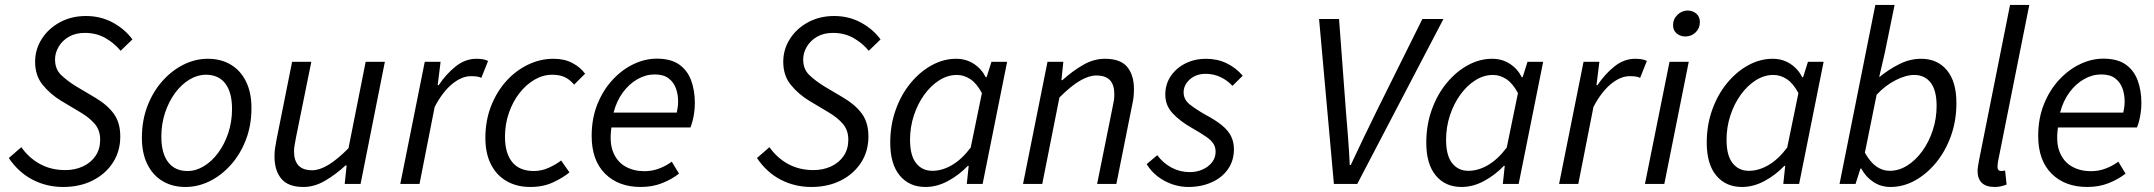

<svg xmlns="http://www.w3.org/2000/svg" viewBox="-20 -732 8573 764"><path d="M231.2 12Q165.6 12 109.6 -17Q53.6 -46 15.1 -103.2L64.8 -146.4Q95 -103.5 139.1 -79.4Q183.3 -55.2 239.6 -55.2Q278.9 -55.2 310.6 -70.1Q342.2 -84.9 360.4 -112Q378.6 -139.1 378.6 -176Q378.6 -214 356.7 -239.4Q334.9 -264.9 297 -286.9L222.2 -331.5Q180 -357.3 149.9 -394.3Q119.7 -431.2 119.7 -486.1Q119.7 -535.3 146 -576.8Q172.3 -618.3 218.2 -643.3Q264.2 -668.3 322.1 -668.3Q381 -668.3 429.3 -642Q477.5 -615.6 506.9 -575.2L459.9 -529.9Q434.9 -560.4 399.2 -580.7Q363.5 -601.1 317.6 -601.1Q280.7 -601.1 254.3 -585.9Q227.9 -570.7 213.5 -546.2Q199 -521.7 199 -495.3Q199 -456.8 223.4 -433.4Q247.9 -409.9 284.1 -387.7L359.8 -342.8Q407.1 -314.7 432.9 -279.3Q458.6 -243.9 458.6 -188.8Q458.6 -130.5 429.5 -85.3Q400.4 -40 349.1 -14Q297.8 12 231.2 12Z M718.1 12Q665.7 12 626.7 -11.5Q587.7 -34.9 566.2 -78.8Q544.6 -122.6 544.6 -183.4Q544.6 -252.6 566.6 -309.9Q588.6 -367.3 626.1 -409.4Q663.6 -451.6 710.3 -474.8Q757 -498.1 807.2 -498.1Q859.6 -498.1 898.6 -474.6Q937.6 -451.2 959.1 -407.3Q980.6 -363.5 980.6 -302.7Q980.6 -233.5 958.6 -176.2Q936.7 -118.8 899.1 -76.7Q861.6 -34.5 814.9 -11.3Q768.2 12 718.1 12ZM726 -51.5Q760 -51.5 791.6 -70.9Q823.3 -90.3 848.3 -124.1Q873.4 -158 888.3 -202.7Q903.3 -247.5 903.3 -298.2Q903.3 -364.6 876.5 -399.6Q849.8 -434.6 799.3 -434.6Q765.9 -434.6 733.9 -415.4Q702 -396.2 676.9 -362.3Q651.9 -328.5 636.9 -283.7Q622 -239 622 -187.9Q622 -122.4 648.9 -87Q675.9 -51.5 726 -51.5Z M1187.6 12Q1126.6 12 1099.5 -20.8Q1072.3 -53.6 1072.3 -108.9Q1072.3 -126.3 1074.3 -141.2Q1076.3 -156.2 1080.3 -176L1142.3 -486H1218.8L1158 -186.1Q1154.6 -167.2 1152.3 -154.6Q1150 -142 1150 -129.5Q1150 -92.7 1167.7 -73.6Q1185.3 -54.5 1222.9 -54.5Q1250.9 -54.5 1286.4 -75.7Q1321.9 -96.9 1366.7 -142.1L1435 -486H1511.4L1414.8 0H1351.6L1359.3 -73.9H1355.3Q1317 -38.5 1274.3 -13.3Q1231.6 12 1187.6 12Z M1572.8 0 1670.2 -486.1H1733.2L1721.6 -393.2H1725.6Q1755.3 -437.4 1793.2 -467.7Q1831.1 -498.1 1875.6 -498.1Q1889.1 -498.1 1901.1 -496.2Q1913.2 -494.4 1922.1 -489.4L1895.3 -422.1Q1887.9 -426.2 1877.3 -427.6Q1866.7 -428.9 1853.5 -428.9Q1817.4 -428.9 1779.3 -397.8Q1741.2 -366.7 1709.6 -306.5L1649.3 0Z M2089.9 12Q2037 12 1996.6 -10.9Q1956.2 -33.8 1933.8 -77.5Q1911.4 -121.2 1911.4 -183.4Q1911.4 -251.4 1933.6 -308.7Q1955.7 -366 1993.7 -408.5Q2031.7 -450.9 2080.7 -474.5Q2129.7 -498.1 2182.3 -498.1Q2226.5 -498.1 2258 -481.1Q2289.6 -464.2 2308.2 -438.6L2264.4 -395.2Q2247.6 -415.5 2227.2 -425Q2206.7 -434.6 2177.4 -434.6Q2140.9 -434.6 2107.1 -415Q2073.4 -395.4 2046.9 -361.4Q2020.4 -327.4 2004.9 -282.6Q1989.4 -237.9 1989.4 -187.9Q1989.4 -122.4 2018.2 -87Q2046.9 -51.5 2104.4 -51.5Q2135 -51.5 2163.9 -64.6Q2192.9 -77.8 2212.8 -93.4L2246 -46Q2220.5 -25 2181.1 -6.5Q2141.7 12 2089.9 12Z M2529.6 12Q2440.8 12 2387.5 -41.1Q2334.3 -94.1 2334.3 -191.4Q2334.3 -260 2356.8 -316.5Q2379.3 -373 2417 -413.8Q2454.6 -454.6 2500.6 -476.6Q2546.5 -498.6 2593.7 -498.6Q2649 -498.6 2682.1 -475.6Q2715.1 -452.5 2730 -412.4Q2744.9 -372.2 2744.9 -322Q2744.9 -302.3 2742.2 -283.2Q2739.5 -264.1 2735.3 -248.9Q2731 -233.6 2727.4 -224.8H2413Q2404.2 -163.8 2420.4 -125.3Q2436.7 -86.8 2469.6 -68.8Q2502.4 -50.8 2543.9 -50.8Q2575.1 -50.8 2603.1 -61.5Q2631 -72.1 2653.1 -88.7L2681.9 -41.2Q2653 -18.4 2614.5 -3.2Q2576 12 2529.6 12ZM2421.5 -283.9H2672.9Q2675.3 -294.7 2676.8 -305.5Q2678.3 -316.3 2678.3 -328.6Q2678.3 -356.5 2669.5 -380.7Q2660.6 -405 2640.3 -420.4Q2620 -435.8 2585 -435.8Q2549.8 -435.8 2516.7 -417Q2483.6 -398.3 2458.4 -364.1Q2433.3 -329.9 2421.5 -283.9Z M3208.2 12Q3142.6 12 3086.6 -17Q3030.6 -46 2992.1 -103.2L3041.8 -146.4Q3072 -103.5 3116.1 -79.4Q3160.3 -55.2 3216.6 -55.2Q3255.9 -55.2 3287.6 -70.1Q3319.2 -84.9 3337.4 -112Q3355.6 -139.1 3355.6 -176Q3355.6 -214 3333.7 -239.4Q3311.9 -264.9 3274 -286.9L3199.2 -331.5Q3157 -357.3 3126.9 -394.3Q3096.7 -431.2 3096.7 -486.1Q3096.7 -535.3 3123 -576.8Q3149.3 -618.3 3195.2 -643.3Q3241.2 -668.3 3299.1 -668.3Q3358 -668.3 3406.3 -642Q3454.5 -615.6 3483.9 -575.2L3436.9 -529.9Q3411.9 -560.4 3376.2 -580.7Q3340.5 -601.1 3294.6 -601.1Q3257.7 -601.1 3231.3 -585.9Q3204.9 -570.7 3190.5 -546.2Q3176 -521.7 3176 -495.3Q3176 -456.8 3200.4 -433.4Q3224.9 -409.9 3261.1 -387.7L3336.8 -342.8Q3384.1 -314.7 3409.9 -279.3Q3435.6 -243.9 3435.6 -188.8Q3435.6 -130.5 3406.5 -85.3Q3377.4 -40 3326.1 -14Q3274.8 12 3208.2 12Z M3662.4 12Q3598.3 12 3560.3 -33.5Q3522.4 -78.9 3522.4 -164.4Q3522.4 -234.2 3544.1 -294.9Q3565.7 -355.6 3603.2 -401.2Q3640.7 -446.7 3687.6 -472.4Q3734.5 -498.1 3784.6 -498.1Q3824.2 -498.1 3854.9 -478.1Q3885.7 -458.1 3902.5 -424.7H3905.8L3925.2 -486.1H3987.5L3890 0H3827L3834.6 -72.1H3831.3Q3795.8 -35 3751.8 -11.5Q3707.9 12 3662.4 12ZM3690.1 -52.3Q3729.1 -52.3 3768.1 -75.1Q3807.2 -97.9 3842.6 -144.8L3887.2 -361.7Q3866.2 -400.7 3840.9 -417.2Q3815.6 -433.8 3787.7 -433.8Q3751.2 -433.8 3717.6 -412.6Q3684 -391.3 3657.9 -355.2Q3631.8 -319.2 3616.5 -272.8Q3601.2 -226.4 3601.2 -175.6Q3601.2 -113.2 3625.4 -82.7Q3649.5 -52.3 3690.1 -52.3Z M4050.8 0 4148.2 -486.1H4211.2L4203.6 -413.2H4207.6Q4247.1 -448.9 4289.5 -473.5Q4331.9 -498.1 4376.7 -498.1Q4438.7 -498.1 4465.4 -465.6Q4492.2 -433.1 4492.2 -376.9Q4492.2 -359.7 4490.5 -344.8Q4488.8 -329.9 4484.2 -310L4422.2 0H4345.6L4406.1 -300.1Q4410.4 -319.8 4412.3 -331.9Q4414.1 -344 4414.1 -356.8Q4414.1 -394.2 4396.8 -412.9Q4379.5 -431.6 4341.8 -431.6Q4313.2 -431.6 4277.4 -410.8Q4241.6 -390.1 4195.6 -344L4127.3 0Z M4708.2 12Q4675.7 12 4643.8 0.9Q4611.9 -10.3 4585.5 -30.8Q4559.1 -51.4 4542.8 -78.9L4584.9 -114.5Q4608.2 -83.1 4641.7 -65.1Q4675.3 -47.1 4714.4 -47.1Q4742 -47.1 4765.4 -57.6Q4788.9 -68.1 4803 -86.4Q4817.1 -104.6 4817.1 -127.9Q4817.1 -145.9 4808.7 -159.7Q4800.3 -173.4 4779.1 -188.2Q4757.9 -202.9 4720.5 -224.2Q4674.6 -250.3 4645.8 -281.5Q4616.9 -312.7 4616.9 -355.4Q4616.9 -397.1 4638.8 -429.4Q4660.8 -461.7 4697.6 -479.9Q4734.5 -498.1 4778.5 -498.1Q4823.9 -498.1 4860.8 -480.3Q4897.8 -462.6 4925 -430.7L4884.2 -390.4Q4863.9 -412.2 4836.8 -425.2Q4809.7 -438.2 4777.2 -438.2Q4739.3 -438.2 4714.5 -416Q4689.8 -393.9 4689.8 -364.3Q4689.8 -335.7 4714.5 -316.2Q4739.3 -296.6 4776.1 -275.8Q4817.2 -253.9 4842.1 -233.5Q4867 -213.1 4878.5 -190.1Q4890 -167.1 4890 -138.3Q4890 -92.7 4866.3 -58.8Q4842.6 -24.9 4801.2 -6.5Q4759.8 12 4708.2 12Z M5287.8 0 5228.8 -656.3H5308.3L5335.5 -291.6Q5340 -238.8 5344.2 -184.4Q5348.3 -130.1 5350.9 -75.5H5354.9Q5380 -128.8 5406.4 -184.2Q5432.8 -239.6 5458.6 -291.6L5639.8 -656.3H5723.6L5380.7 0Z M5795.4 12Q5731.3 12 5693.3 -33.5Q5655.4 -78.9 5655.4 -164.4Q5655.4 -234.2 5677.1 -294.9Q5698.7 -355.6 5736.2 -401.2Q5773.7 -446.7 5820.6 -472.4Q5867.5 -498.1 5917.6 -498.1Q5957.2 -498.1 5987.9 -478.1Q6018.7 -458.1 6035.5 -424.7H6038.8L6058.2 -486.1H6120.5L6023 0H5960L5967.6 -72.1H5964.3Q5928.8 -35 5884.8 -11.5Q5840.9 12 5795.4 12ZM5823.1 -52.3Q5862.1 -52.3 5901.1 -75.1Q5940.2 -97.9 5975.6 -144.8L6020.2 -361.7Q5999.2 -400.7 5973.9 -417.2Q5948.6 -433.8 5920.7 -433.8Q5884.2 -433.8 5850.6 -412.6Q5817 -391.3 5790.9 -355.2Q5764.8 -319.2 5749.5 -272.8Q5734.2 -226.4 5734.2 -175.6Q5734.2 -113.2 5758.4 -82.7Q5782.5 -52.3 5823.1 -52.3Z M6183.8 0 6281.2 -486.1H6344.2L6332.6 -393.2H6336.6Q6366.3 -437.4 6404.2 -467.7Q6442.1 -498.1 6486.6 -498.1Q6500.1 -498.1 6512.1 -496.2Q6524.2 -494.4 6533.1 -489.4L6506.3 -422.1Q6498.9 -426.2 6488.3 -427.6Q6477.7 -428.9 6464.5 -428.9Q6428.4 -428.9 6390.3 -397.8Q6352.2 -366.7 6320.6 -306.5L6260.3 0Z M6525.5 0 6623.3 -486H6699.8L6602.6 0ZM6686 -586.8Q6667 -586.8 6652.2 -598.6Q6637.4 -610.5 6637.4 -631.7Q6637.4 -656.3 6655 -673.2Q6672.6 -690.1 6695.5 -690.1Q6714.9 -690.1 6729.5 -678Q6744.1 -666 6744.1 -643.9Q6744.1 -619.4 6727 -603.1Q6710 -586.8 6686 -586.8Z M6911.4 12Q6847.3 12 6809.3 -33.5Q6771.4 -78.9 6771.4 -164.4Q6771.4 -234.2 6793.1 -294.9Q6814.7 -355.6 6852.2 -401.2Q6889.7 -446.7 6936.6 -472.4Q6983.5 -498.1 7033.6 -498.1Q7073.2 -498.1 7103.9 -478.1Q7134.7 -458.1 7151.5 -424.7H7154.8L7174.2 -486.1H7236.5L7139 0H7076L7083.6 -72.1H7080.3Q7044.8 -35 7000.8 -11.5Q6956.9 12 6911.4 12ZM6939.1 -52.3Q6978.1 -52.3 7017.1 -75.1Q7056.2 -97.9 7091.6 -144.8L7136.2 -361.7Q7115.2 -400.7 7089.9 -417.2Q7064.6 -433.8 7036.7 -433.8Q7000.2 -433.8 6966.6 -412.6Q6933 -391.3 6906.9 -355.2Q6880.8 -319.2 6865.5 -272.8Q6850.2 -226.4 6850.2 -175.6Q6850.2 -113.2 6874.4 -82.7Q6898.5 -52.3 6939.1 -52.3Z M7502.7 12Q7464.1 12 7434.1 -8.2Q7404 -28.3 7386.2 -61.4H7383L7363.5 0H7299.8L7442.3 -712.4H7518.9L7480 -522.2L7457.8 -426.4H7459.8Q7496.2 -456.2 7538.2 -477.1Q7580.1 -498.1 7624.9 -498.1Q7689 -498.1 7726.9 -452.8Q7764.9 -407.5 7764.9 -321.7Q7764.9 -251.9 7743.2 -191.2Q7721.5 -130.5 7684 -84.9Q7646.5 -39.4 7600 -13.7Q7553.4 12 7502.7 12ZM7499.5 -52.3Q7536 -52.3 7569.6 -73.5Q7603.2 -94.8 7629.3 -130.9Q7655.4 -166.9 7670.8 -213.6Q7686.1 -260.3 7686.1 -310.5Q7686.1 -372.9 7662.2 -403.4Q7638.3 -433.8 7597.1 -433.8Q7563.6 -433.8 7522.7 -412.8Q7481.8 -391.9 7447.4 -355.1L7400.7 -124.4Q7422 -86.4 7446.6 -69.4Q7471.2 -52.3 7499.5 -52.3Z M7917.5 12Q7882.6 12 7865.9 -4.5Q7849.1 -21.1 7849.1 -51.2Q7849.1 -59.9 7850.8 -70.2Q7852.5 -80.5 7854.6 -92.7L7978.3 -712.4H8054.9L7930.4 -89.2Q7929.4 -81.5 7928.9 -76.7Q7928.4 -71.8 7928.4 -67.7Q7928.4 -51.5 7943.9 -51.5Q7946.9 -51.5 7949.8 -52Q7952.6 -52.5 7958.6 -53.5L7964.6 2.3Q7954.3 6.4 7943 9.2Q7931.6 12 7917.5 12Z M8285.6 12Q8196.8 12 8143.5 -41.1Q8090.3 -94.1 8090.3 -191.4Q8090.3 -260 8112.8 -316.5Q8135.3 -373 8173 -413.8Q8210.6 -454.6 8256.6 -476.6Q8302.5 -498.6 8349.7 -498.6Q8405 -498.6 8438.1 -475.6Q8471.1 -452.5 8486 -412.4Q8500.9 -372.2 8500.9 -322Q8500.9 -302.3 8498.2 -283.2Q8495.5 -264.1 8491.3 -248.9Q8487 -233.6 8483.4 -224.8H8169Q8160.2 -163.8 8176.4 -125.3Q8192.7 -86.8 8225.6 -68.8Q8258.4 -50.8 8299.9 -50.8Q8331.1 -50.8 8359.1 -61.5Q8387 -72.1 8409.1 -88.7L8437.9 -41.2Q8409 -18.4 8370.5 -3.2Q8332 12 8285.6 12ZM8177.5 -283.9H8428.9Q8431.3 -294.7 8432.8 -305.5Q8434.3 -316.3 8434.3 -328.6Q8434.3 -356.5 8425.5 -380.7Q8416.6 -405 8396.3 -420.4Q8376 -435.8 8341 -435.8Q8305.8 -435.8 8272.7 -417Q8239.6 -398.3 8214.4 -364.1Q8189.3 -329.9 8177.5 -283.9Z"/></svg>

Font: Source Sans Variable
Style: Italic
Weight: 200
Italic angle: -11°
Designer: Paul D. Hunt
Foundry: Adobe Systems Incorporated
Version: Version 3.006;hotconv 1.0.111;makeotfexe 2.5.65597